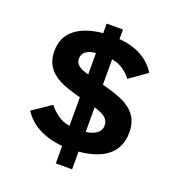

<svg xmlns="http://www.w3.org/2000/svg" viewBox="-136 -800 897 974"><g transform="rotate(20 312.5 -312.5)"><path d="M570.8 -210Q570.8 -128.9 516.4 -84Q461.9 -39.1 361.8 -30.8V64.9H273.9V-28.8Q122.6 -44.4 60.1 -142.1L160.2 -210Q178.2 -186 208.5 -164.1Q238.8 -142.1 273.9 -138.2V-292Q193.8 -312 153.6 -334.2Q113.3 -356.4 92.5 -389.2Q71.8 -421.9 71.8 -466.8Q71.8 -544.9 126 -587.4Q180.2 -629.9 273.9 -638.2V-689.9H361.8V-638.2Q432.1 -632.8 482.7 -604.5Q533.2 -576.2 562 -528.8L467.8 -461.9Q451.2 -484.9 423.6 -504.4Q396 -523.9 361.8 -528.8V-392.1Q455.1 -367.7 493.2 -345.2Q531.2 -322.8 551 -290.3Q570.8 -257.8 570.8 -210ZM273.9 -530.8Q242.2 -528.8 222.2 -514.9Q202.1 -501 202.1 -474.1Q202.1 -455.1 217 -440.9Q231.9 -426.8 273.9 -415ZM440.9 -199.2Q440.9 -224.1 424.1 -240Q407.2 -255.9 361.8 -270V-137.2Q397.9 -141.1 419.4 -157.5Q440.9 -173.8 440.9 -199.2Z"/></g></svg>

Font: Clear Sans
Style: Bold
Weight: 700
Foundry: Intel Corporation
Version: Version 1.00